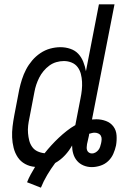

<svg xmlns="http://www.w3.org/2000/svg" viewBox="-20 -760 590 887"><path d="M169 107 105 82Q112 64 121.5 46.5Q131 29 142 11Q117 9 96 -2.5Q75 -14 62 -33.5Q49 -53 43 -77Q37 -101 36 -125.5Q35 -150 38 -175.5Q41 -201 46 -227L69 -347Q74 -370 81.5 -393.5Q89 -417 100.5 -439Q112 -461 128.5 -480.5Q145 -500 166.5 -514.5Q188 -529 212 -535.5Q236 -542 259 -542Q283 -542 305 -534.5Q327 -527 341.5 -511.5Q356 -496 364.5 -475Q373 -454 377 -431L437 -740H509L405 -208Q410 -208 415 -208.5Q420 -209 425 -209Q448 -209 469.5 -201Q491 -193 504 -175.5Q517 -158 518.5 -134.5Q520 -111 516 -88Q512 -69 503.5 -49.5Q495 -30 479.5 -15.5Q464 -1 443.5 5.5Q423 12 404 12Q384 12 366 4.5Q348 -3 336 -17Q324 -31 318.5 -49.5Q313 -68 313 -88Q300 -64 280 -42.5Q260 -21 235 -7Q215 20 198 48.5Q181 77 169 107ZM186 -52Q201 -71 217.5 -89Q234 -107 251.5 -123.5Q269 -140 288 -155Q307 -170 328 -182L352 -306Q356 -325 358 -344.5Q360 -364 359 -382.5Q358 -401 353.5 -418.5Q349 -436 338.5 -450Q328 -464 311 -471Q294 -478 275 -478Q258 -478 240.5 -473Q223 -468 208 -457Q193 -446 181 -431.5Q169 -417 161 -401Q153 -385 147.5 -368.5Q142 -352 139 -335L116 -215Q112 -197 110 -179.5Q108 -162 109.5 -144.5Q111 -127 115 -111Q119 -95 128.5 -81.5Q138 -68 153 -61Q168 -54 186 -52ZM405 -51Q413 -51 421 -55.5Q429 -60 434.5 -67Q440 -74 442.5 -82Q445 -90 447 -98Q449 -107 449.5 -116Q450 -125 446 -132.5Q442 -140 434 -143.5Q426 -147 417 -147Q411 -147 405 -145.5Q399 -144 392 -142L391 -134Q389 -124 386.5 -114Q384 -104 382 -94Q381 -87 380.5 -79.5Q380 -72 382.5 -65.5Q385 -59 391 -55Q397 -51 405 -51Z"/></svg>

Font: Lode Term
Style: Italic
Weight: 400
Italic angle: -11°
Monospace: yes
Designer: Belleve Invis
Foundry: Belleve Invis
Version: Version 29.2.0